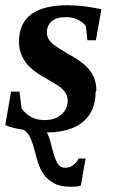

<svg xmlns="http://www.w3.org/2000/svg" viewBox="-28 -489 437 729"><path d="M338 -145 335 -140Q335 -68 289 -28Q242 13 150 14Q160 33 166 59Q171 80 178 102Q184 122 193 135Q202 148 220 148Q237 148 250 138Q265 127 270 113H297L279 215Q271 220 241 220Q200 220 177 207Q152 193 138 173Q124 153 116 127Q104 87 102 78Q96 53 87 34Q78 14 62 4Q16 -3 -8 -14L14 -141H46L54 -77Q86 -33 141 -33Q181 -33 205 -54Q229 -75 229 -107Q229 -127 216 -143Q203 -159 176 -174L144 -193Q89 -223 67 -256Q44 -290 44 -330Q44 -469 228 -469Q286 -469 357 -454L336 -336H304L298 -390Q288 -404 268 -414Q249 -424 223 -424Q185 -424 168 -408Q150 -392 150 -365Q150 -346 165 -329Q179 -314 228 -286Q273 -261 295 -241Q317 -221 327 -199Q338 -175 338 -145Z"/></svg>

Font: Libra Serif Modern
Style: Bold Italic
Weight: 700
Italic angle: -12°
Designer: Stefan Peev, Context Ltd
Foundry: Stefan Peev, Context Ltd
Version: Version 1.000